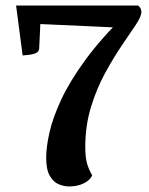

<svg xmlns="http://www.w3.org/2000/svg" viewBox="-20 -661 536 693"><path d="M229.7 12Q211 12 191.8 4Q172.6 -4.1 159.7 -26.4Q146.7 -48.8 146.7 -91.9Q146.7 -129.1 158.2 -181.4Q169.7 -233.8 200.2 -299.9Q230.8 -366.1 287.5 -443.9Q344.1 -521.8 434.6 -610.1L441.5 -559.9L85.7 -576L127.8 -621.5L121.4 -486.1Q120.4 -471.8 103.7 -467.1Q87 -462.3 61.7 -460.8L38.1 -641H478.5Q490.3 -631.7 490.3 -618Q490.3 -601.1 469.7 -570.8Q449.2 -540.4 419.3 -496.4Q389.5 -452.5 359.2 -397Q328.9 -341.5 308.3 -274.4Q287.8 -207.3 287.8 -130.1Q287.8 -96.1 293.5 -73.5Q299.3 -51 312.8 -28Q304.4 -9.5 281.5 1.2Q258.6 12 229.7 12Z"/></svg>

Font: Pitagon Serif
Style: Regular
Weight: 400
Designer: Travis Tran
Foundry: Pitagon
Version: Version 1.000;gftools[0.9.26]